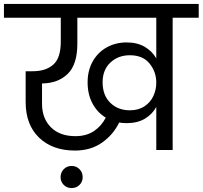

<svg xmlns="http://www.w3.org/2000/svg" viewBox="-47 -760 1027 973"><path d="M960 -740V-670H828V0H745V-218Q724 -180 686.5 -158Q649 -136 595 -136Q575 -136 557 -139Q526 -76 469 -36.5Q412 3 333 3Q219 3 151 -62.5Q83 -128 83 -243V-399H119Q185 -399 223 -432.5Q261 -466 261 -549V-670H-27V-740ZM489 -164Q446 -190 421.5 -236Q397 -282 397 -343Q397 -403 423 -449Q449 -495 494 -520Q539 -545 595 -545Q648 -545 686 -523Q724 -501 745 -464V-670H345V-539Q345 -433 296 -385.5Q247 -338 166 -337V-234Q166 -160 211 -115Q256 -70 335 -70Q391 -70 429.5 -96Q468 -122 489 -164ZM745 -341Q745 -396 711 -438Q677 -480 611 -480Q552 -480 512.5 -443Q473 -406 473 -343Q473 -277 512 -239Q551 -201 611 -201Q655 -201 685.5 -221.5Q716 -242 730.5 -274Q745 -306 745 -341ZM316 193Q292 193 276 177Q260 161 260 138Q260 114 276 97.5Q292 81 316 81Q340 81 356 97.5Q372 114 372 138Q372 161 356 177Q340 193 316 193Z"/></svg>

Font: Poppins A&M
Style: Regular-A&M
Weight: 400
Designer: Ninad Kale (Devanagari), Jonny Pinhorn (Latin)
Foundry: Indian Type Foundry
Version: 4.004